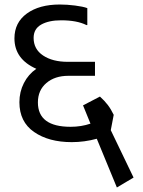

<svg xmlns="http://www.w3.org/2000/svg" viewBox="-20 -728 634 851"><path d="M498 103 409 -113Q354 -98 298 -98Q196 -98 131 -143Q66 -188 66 -275Q66 -321 86 -360Q106 -399 141 -423Q44 -466 44 -558Q44 -628 99 -668Q154 -708 245 -708Q277 -708 312.5 -703.5Q348 -699 367 -692V-617H363Q321 -638 251 -638Q196 -638 162.5 -619Q129 -600 129 -560Q129 -510 171 -482Q213 -454 280 -454H401V-392H283Q223 -392 185.5 -360Q148 -328 148 -274Q148 -166 293 -166Q340 -166 381 -180L348 -261L423 -300Q444 -281 458 -262.5Q472 -244 484 -219L471 -151L572 59Z"/></svg>

Font: Amiko
Style: Regular
Weight: 400
Designer: Pablo Impallari, Rodrigo Fuenzalida, Andres Torresi
Foundry: Impallari Type
Version: Version 1.001; ttfautohint (v1.3)